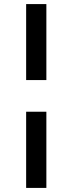

<svg xmlns="http://www.w3.org/2000/svg" viewBox="-20 -758 355 940"><path d="M108 162V-211H207V162ZM108 -366V-738H207V-366Z"/></svg>

Font: REM Medium
Style: Regular
Weight: 500
Designer: Octavio Pardo
Foundry: Ashler Design
Version: Version 1.005;gftools[0.9.28]